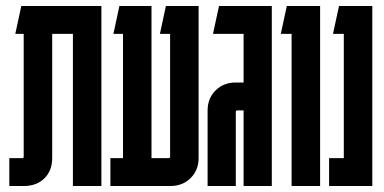

<svg xmlns="http://www.w3.org/2000/svg" viewBox="-20 -620 1281 640"><path d="M51 -600H318V0H223V-507H154V-93Q154 -51 128 -25.5Q102 0 60 0H11V-93H54Q59 -93 59 -98V-507H31Z M642 -93Q642 -53 615.5 -26.5Q589 0 548 0H348V-93H390V-507H358L378 -600H485V-93H542Q547 -93 547 -98V-507H513L533 -600H642Z M710 -600H886V0H792V-252H771Q766 -252 766 -247V0H672V-252Q672 -292 698.5 -318.5Q725 -345 766 -345H792V-507H690Z M1047 -600V0H952V-507H916L936 -600Z M1221 -600V0H1077V-93H1126V-507H1090L1110 -600Z"/></svg>

Font: Karantina
Style: Regular
Weight: 400
Designer: Rony Koch
Foundry: Rony Koch
Version: Version 1.000; ttfautohint (v1.8.3)